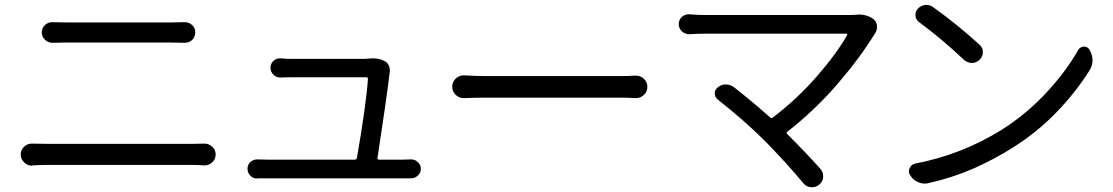

<svg xmlns="http://www.w3.org/2000/svg" viewBox="-20 -738 4540 783"><path d="M112.3 -63.5Q111.3 -62.5 109.4 -62.5Q91.8 -62.5 79.1 -75.2Q64.5 -88.9 64.5 -107.9Q64.5 -127 79.1 -140.6Q91.8 -152.3 109.4 -152.3Q111.3 -152.3 112.3 -152.3Q142.6 -151.4 169.9 -151.4H768.6Q792 -151.4 811.5 -152.3Q813.5 -152.3 814.5 -152.3Q832 -152.3 845.7 -139.6Q859.4 -127 859.4 -108.4Q859.4 -88.9 845.7 -76.2Q832 -63.5 814.5 -63.5Q813.5 -63.5 811.5 -63.5Q788.1 -65.4 768.6 -65.4H169.9Q145.5 -65.4 112.3 -63.5ZM195.3 -563.5Q194.3 -563.5 194.3 -563.5Q176.8 -563.5 164.1 -575.2Q150.4 -587.9 150.4 -606Q150.4 -624 164.1 -636.7Q176.8 -647.5 192.4 -647.5Q194.3 -647.5 195.3 -647.5Q223.6 -646.5 249 -646.5H677.7Q705.1 -646.5 731.4 -647.5Q733.4 -647.5 734.4 -647.5Q751 -647.5 763.7 -635.7Q776.4 -624 776.4 -606.4Q776.4 -587.9 763.7 -575.2Q751 -563.5 733.4 -563.5Q732.4 -563.5 731.4 -563.5Q705.1 -564.5 677.7 -564.5H250Q221.7 -564.5 195.3 -563.5Z M1519.5 -93.8Q1518.6 -86.9 1526.4 -86.9H1617.2Q1634.8 -86.9 1655.3 -87.9Q1656.2 -87.9 1657.2 -87.9Q1672.9 -87.9 1683.6 -77.1Q1696.3 -65.4 1696.3 -49.3Q1696.3 -33.2 1683.6 -21.5Q1671.9 -10.7 1656.2 -10.7Q1656.2 -10.7 1655.3 -10.7Q1633.8 -10.7 1620.1 -10.7H1072.3Q1049.8 -10.7 1030.3 -10.7Q1029.3 -9.8 1028.3 -9.8Q1012.7 -9.8 1001 -21.5Q989.3 -33.2 989.3 -49.8Q989.3 -66.4 1001 -77.1Q1012.7 -87.9 1028.3 -87.9Q1029.3 -87.9 1030.3 -87.9Q1051.8 -86.9 1072.3 -86.9H1426.8Q1433.6 -86.9 1435.5 -93.8Q1472.7 -306.6 1480.5 -416Q1480.5 -422.9 1473.6 -422.9H1163.1Q1146.5 -422.9 1125 -421.9Q1124 -421.9 1123 -421.9Q1106.4 -421.9 1095.7 -432.6Q1083 -445.3 1083 -461.9Q1083 -478.5 1095.7 -490.2Q1106.4 -500 1121.1 -500Q1123 -500 1125 -500Q1145.5 -498 1162.1 -498H1465.8Q1473.6 -498 1482.4 -499Q1491.2 -500 1500 -500Q1527.3 -500 1545.9 -490.2Q1559.6 -484.4 1565.4 -471.2Q1571.3 -458 1569.3 -443.4Q1557.6 -343.8 1519.5 -93.8Z M1874 -337.9Q1872.1 -337.9 1871.1 -337.9Q1852.5 -337.9 1838.9 -350.6Q1824.2 -364.3 1824.2 -384.3Q1824.2 -404.3 1838.9 -418Q1852.5 -430.7 1871.1 -430.7Q1872.1 -430.7 1874 -430.7Q1921.9 -427.7 1963.9 -427.7H2511.7Q2542 -427.7 2570.3 -429.7Q2572.3 -429.7 2573.2 -429.7Q2591.8 -429.7 2605.5 -417Q2620.1 -403.3 2620.1 -383.8Q2620.1 -364.3 2605.5 -350.6Q2591.8 -337.9 2574.2 -337.9Q2572.3 -337.9 2570.3 -337.9Q2539.1 -339.8 2512.7 -339.8H1963.9Q1916 -339.8 1874 -337.9Z M3470.7 -677.7Q3476.6 -678.7 3481.4 -678.7Q3518.6 -678.7 3543 -659.2Q3556.6 -648.4 3556.6 -627.9Q3556.6 -614.3 3548.8 -602.5Q3487.3 -502 3395 -395Q3302.7 -288.1 3191.4 -201.2Q3185.5 -197.3 3190.4 -191.4Q3269.5 -112.3 3326.2 -48.8Q3336.9 -36.1 3336.9 -19.5Q3336.9 -17.6 3336.9 -14.6Q3335 3.9 3320.3 15.6Q3307.6 25.4 3292 25.4Q3289.1 25.4 3286.1 25.4Q3266.6 23.4 3254.9 7.8Q3195.3 -64.5 3103.5 -159.2Q3016.6 -246.1 2908.2 -331.1Q2895.5 -340.8 2895 -356.4Q2894.5 -372.1 2907.2 -381.8Q2921.9 -393.6 2939.5 -393.6Q2940.4 -393.6 2940.4 -393.6Q2958 -393.6 2972.7 -382.8Q3048.8 -323.2 3121.1 -258.8Q3127 -253.9 3131.8 -258.8Q3229.5 -333 3310.5 -425.8Q3391.6 -518.6 3434.6 -594.7Q3436.5 -596.7 3435.1 -598.6Q3433.6 -600.6 3431.6 -600.6H2850.6Q2825.2 -600.6 2793 -598.6Q2792 -598.6 2790 -598.6Q2774.4 -598.6 2761.7 -609.4Q2748 -622.1 2748 -639.6Q2748 -658.2 2761.7 -669.9Q2773.4 -679.7 2789.1 -679.7Q2791 -679.7 2793 -679.7Q2824.2 -676.8 2850.6 -676.8H3446.3Q3459 -676.8 3470.7 -677.7Z M3728.5 -647.5Q3714.8 -657.2 3713.4 -673.8Q3711.9 -690.4 3722.7 -702.1Q3735.4 -715.8 3752.9 -717.8Q3755.9 -717.8 3758.8 -717.8Q3773.4 -717.8 3785.2 -709Q3884.8 -637.7 3973.6 -556.6Q3988.3 -543.9 3988.3 -525.4Q3988.3 -506.8 3974.6 -494.1Q3961.9 -481.4 3943.4 -481.4Q3924.8 -481.4 3911.1 -494.1Q3822.3 -578.1 3728.5 -647.5ZM3766.6 8.8Q3758.8 10.7 3751 10.7Q3737.3 10.7 3724.6 4.9Q3704.1 -2.9 3692.4 -22.5Q3686.5 -30.3 3686.5 -39.1Q3686.5 -45.9 3689.5 -51.8Q3696.3 -68.4 3713.9 -71.3Q3902.3 -107.4 4065.4 -209Q4163.1 -270.5 4244.6 -357.4Q4326.2 -444.3 4377 -534.2Q4384.8 -546.9 4400.4 -547.9Q4400.4 -547.9 4401.4 -547.9Q4416 -547.9 4423.8 -534.2Q4435.5 -512.7 4435.5 -492.2Q4435.5 -470.7 4422.9 -450.2Q4366.2 -360.4 4287.1 -278.8Q4208 -197.3 4111.3 -136.7Q4036.1 -88.9 3951.2 -51.3Q3866.2 -13.7 3766.6 8.8Z"/></svg>

Font: Gen Jyuu Gothic P Regular
Style: Regular
Weight: 400
Designer: [Source Han Sans]
Ryoko NISHIZUKA  (kana & ideographs); Paul D. Hunt (Latin, Greek & Cyrillic); Wenlong ZHANG  (bopomofo
Version: Version 1.002.20150607